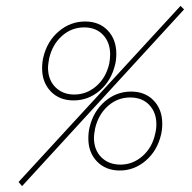

<svg xmlns="http://www.w3.org/2000/svg" viewBox="-20 -630 652 652"><path d="M43 -12 593 -610 605 -598 55 2ZM123 -398Q123 -418 127 -435Q140 -490 179.5 -523.5Q219 -557 269 -557Q317 -557 346 -526.5Q375 -496 375 -447Q375 -427 371 -411Q358 -356 319 -322.5Q280 -289 230 -289Q182 -289 152.5 -319.5Q123 -350 123 -398ZM351 -414Q354 -431 354 -445Q354 -486 330 -511.5Q306 -537 266 -537Q223 -537 190.5 -508Q158 -479 147 -432Q143 -410 143 -401Q143 -359 168 -334Q193 -309 232 -309Q274 -309 307 -337.5Q340 -366 351 -414ZM280 -160Q280 -180 284 -197Q297 -252 336 -285.5Q375 -319 425 -319Q473 -319 502 -288.5Q531 -258 531 -210Q531 -190 527 -173Q514 -118 475 -84.5Q436 -51 387 -51Q339 -51 309.5 -81.5Q280 -112 280 -160ZM507 -176Q511 -191 511 -208Q511 -248 487 -273.5Q463 -299 422 -299Q379 -299 346.5 -270Q314 -241 303 -194Q299 -172 299 -163Q299 -121 324 -96Q349 -71 389 -71Q431 -71 464 -100Q497 -129 507 -176Z"/></svg>

Font: Ysabeau Infant Extralight
Style: Italic
Weight: 200
Italic angle: -12°
Designer: Christian Thalmann (Catharsis Fonts)
Version: Version 0.003